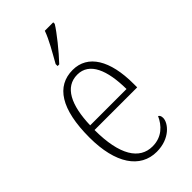

<svg xmlns="http://www.w3.org/2000/svg" viewBox="-241 -830 904 904"><g transform="rotate(-45 211.5 -378.0)"><path d="M183 -619V-606H194C235 -649 293 -721 314 -756V-766H258C242 -721 212 -671 183 -619ZM228 10C316 10 362 -48 362 -82C362 -95 357 -102 351 -105C332 -62 295 -22 232 -22C146 -22 93 -102 93 -270H377V-294C377 -450 321 -543 220 -543C112 -543 51 -451 51 -262C51 -88 119 10 228 10ZM336 -300H94C98 -431 137 -512 220 -512C301 -512 335 -426 336 -300Z"/></g></svg>

Font: Noto Serif Devanagari Condensed ExtraLight
Style: Regular
Weight: 200
Width: 3
Designer: Universal Thirst, Indian Type Foundry and the Monotype Design Team
Foundry: Monotype Imaging Inc.
Version: Version 2.004